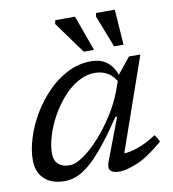

<svg xmlns="http://www.w3.org/2000/svg" viewBox="-82 -790 787 872"><g transform="rotate(-10 312.0 -354.0)"><path d="M357.5 -42 431.5 -237.5H423Q371.5 -160 331.2 -111.2Q291 -62.5 258.8 -36.2Q226.5 -10 199.2 -0.2Q172 9.5 146.5 9.5Q109 9.5 80.5 -4Q52 -17.5 36 -44Q20 -70.5 20 -109.5Q20 -156 36.8 -210Q53.5 -264 84.2 -316.2Q115 -368.5 157 -411.5Q199 -454.5 249.8 -480.2Q300.5 -506 357 -506Q405 -506 434.2 -481.5Q463.5 -457 475.5 -411.5L471 -381Q452.5 -419 426 -435Q399.5 -451 367.5 -451Q325 -451 286.5 -428.8Q248 -406.5 216 -369.8Q184 -333 160.2 -289.5Q136.5 -246 123.8 -202.8Q111 -159.5 111 -125Q111 -91 130 -74.2Q149 -57.5 181 -57.5Q208.5 -57.5 245.8 -83.2Q283 -109 322 -152.2Q361 -195.5 394.8 -248.8Q428.5 -302 448.5 -357L471.5 -422.5L532 -497.5H584.5L424 -37.5L404 -68Q426.5 -65.5 454.8 -70Q483 -74.5 516 -88.2Q549 -102 584.5 -125.5L604.5 -93Q530.5 -30 480 -10Q429.5 10 400 10Q369 10 358.2 -2.8Q347.5 -15.5 357.5 -42ZM381 -554.5H333.5L227.5 -701L231 -718H322ZM517 -554.5H473.5L416 -702.5L419 -718H505.5Z"/></g></svg>

Font: Newsreader 8pt
Style: Italic
Weight: 400
Italic angle: -17°
Version: Version 1.003